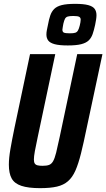

<svg xmlns="http://www.w3.org/2000/svg" viewBox="-20 -969 552 997"><path d="M188 8Q127 8 91 -4Q55 -16 40.5 -42.5Q26 -69 26 -114Q26 -148 34 -194.5Q42 -241 55 -304L136 -688H267L176 -258Q166 -212 161 -184Q156 -156 156 -141Q156 -127 160.5 -120Q165 -113 175 -110.5Q185 -108 201 -108Q222 -108 234.5 -112.5Q247 -117 255.5 -131.5Q264 -146 271.5 -176Q279 -206 290 -258L381 -688H512L430 -304Q414 -226 400.5 -172Q387 -118 371.5 -83Q356 -48 333 -28Q310 -8 275.5 0Q241 8 188 8ZM332 -733Q288 -733 264 -739.5Q240 -746 230.5 -758.5Q221 -771 221 -790Q221 -801 223.5 -813.5Q226 -826 229 -840Q234 -868 241 -888.5Q248 -909 261.5 -922.5Q275 -936 300.5 -942.5Q326 -949 370 -949Q414 -949 438 -942.5Q462 -936 471.5 -923Q481 -910 481 -890Q481 -880 479 -867.5Q477 -855 474 -840Q468 -812 461 -792Q454 -772 440.5 -759Q427 -746 401.5 -739.5Q376 -733 332 -733ZM343 -796Q362 -796 371 -799Q380 -802 385 -811Q390 -820 394 -836Q396 -844 397.5 -852.5Q399 -861 399 -867Q399 -877 391.5 -881.5Q384 -886 361 -886Q341 -886 331.5 -883Q322 -880 317.5 -871.5Q313 -863 309 -846Q308 -838 306 -829Q304 -820 304 -815Q304 -803 312 -799.5Q320 -796 343 -796Z"/></svg>

Font: Saira Condensed
Style: Bold Italic
Weight: 700
Width: 3
Italic angle: -12°
Designer: Hector Gatti with collaboration of the Omnibus-Type team
Foundry: Omnibus-Type
Version: Version 1.101